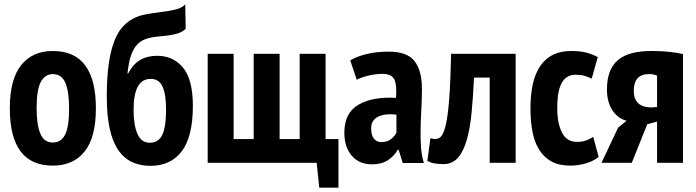

<svg xmlns="http://www.w3.org/2000/svg" viewBox="-20 -747 3194 881"><path d="M25 -250Q25 -383 77 -448Q129 -513 222 -513Q322 -513 371 -447Q420 -381 420 -250Q420 -116 368 -51.5Q316 13 222 13Q25 13 25 -250ZM148 -250Q148 -175 165 -134Q182 -93 222 -93Q260 -93 278.5 -128.5Q297 -164 297 -250Q297 -327 280 -367Q263 -407 222 -407Q187 -407 167.5 -371.5Q148 -336 148 -250Z M568 -410Q591 -453 623.5 -472Q656 -491 701 -491Q775 -491 820 -436.5Q865 -382 865 -261Q865 -121 814.5 -53.5Q764 14 670 14Q622 14 584.5 -4Q547 -22 521.5 -60Q496 -98 483 -158.5Q470 -219 470 -303Q470 -389 478.5 -450Q487 -511 502.5 -553Q518 -595 539.5 -620Q561 -645 587 -659.5Q613 -674 643 -680Q673 -686 706 -690Q749 -695 782 -702.5Q815 -710 830 -727L832 -615Q816 -598 784.5 -590.5Q753 -583 702 -579Q671 -576 647.5 -567.5Q624 -559 607.5 -540.5Q591 -522 580.5 -490.5Q570 -459 565 -410ZM593 -244Q593 -172 611 -132Q629 -92 667 -92Q707 -92 724.5 -128Q742 -164 742 -244Q742 -313 726 -349Q710 -385 672 -385Q631 -385 612 -349Q593 -313 593 -244Z M1533 114H1445L1433 0H933V-500H1052V-109H1144V-500H1263V-109H1355V-500H1474V-109H1533Z M1587 -470Q1617 -488 1662 -499Q1707 -510 1764 -510Q1849 -510 1882.5 -466Q1916 -422 1916 -341Q1916 -294 1913.5 -248.5Q1911 -203 1910 -159.5Q1909 -116 1911.5 -75.5Q1914 -35 1925 1H1828L1809 -60H1805Q1789 -31 1760 -12Q1731 7 1687 7Q1628 7 1594 -32.5Q1560 -72 1560 -138Q1560 -228 1624 -266Q1688 -304 1797 -298Q1802 -356 1789.5 -382Q1777 -408 1736 -408Q1706 -408 1674 -401Q1642 -394 1617 -381ZM1730 -95Q1757 -95 1774 -108.5Q1791 -122 1799 -138V-221Q1776 -224 1755 -222Q1734 -220 1718 -213Q1702 -206 1692.5 -192.5Q1683 -179 1683 -158Q1683 -127 1695.5 -111Q1708 -95 1730 -95Z M2227 -391H2155Q2151 -304 2144 -231Q2137 -158 2122 -105.5Q2107 -53 2081.5 -23.5Q2056 6 2015 6Q1990 6 1972 2.5Q1954 -1 1941 -9L1955 -113Q1979 -105 1995.5 -114Q2012 -123 2023 -163.5Q2034 -204 2040.5 -284Q2047 -364 2050 -500H2346V0H2227Z M2727 -27Q2702 -7 2667 3Q2632 13 2597 13Q2546 13 2511.5 -5.5Q2477 -24 2455 -58.5Q2433 -93 2423.5 -141.5Q2414 -190 2414 -250Q2414 -381 2461 -447Q2508 -513 2599 -513Q2644 -513 2672.5 -505Q2701 -497 2723 -485L2695 -386Q2677 -395 2660.5 -399.5Q2644 -404 2621 -404Q2579 -404 2558 -367.5Q2537 -331 2537 -250Q2537 -182 2558.5 -139Q2580 -96 2627 -96Q2652 -96 2669.5 -102.5Q2687 -109 2702 -119Z M2995 -189 2950 -177 2879 0H2740L2816 -161L2855 -193Q2815 -203 2790 -241Q2765 -279 2765 -337Q2765 -428 2815 -471Q2865 -514 2974 -513Q3016 -513 3052.5 -509Q3089 -505 3114 -499V0H2995ZM2995 -256V-400Q2980 -407 2958 -407Q2888 -407 2888 -330Q2888 -256 2967 -254Z"/></svg>

Font: PT Sans Narrow
Style: Bold
Weight: 700
Width: 3
Designer: A.Korolkova, O.Umpeleva, V.Yefimov
Foundry: ParaType Ltd
Version: Version 2.003W OFL